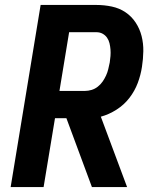

<svg xmlns="http://www.w3.org/2000/svg" viewBox="-20 -755 640 775"><path d="M23 0 144 -735H369Q401 -735 431.5 -728.5Q462 -722 486.5 -705.5Q511 -689 527.5 -664Q544 -639 551.5 -609.5Q559 -580 558.5 -548.5Q558 -517 553 -485Q548 -452 536 -420Q524 -388 502.5 -360Q481 -332 450.5 -312.5Q420 -293 387 -284L493 0H351L248 -278H202L156 0ZM220 -388H323Q336 -388 349.5 -392Q363 -396 374.5 -405Q386 -414 394 -425.5Q402 -437 408 -450Q414 -463 417 -476Q420 -489 423 -503Q425 -516 426 -529Q427 -542 426 -555Q425 -568 422 -580.5Q419 -593 412 -603Q405 -613 394 -619Q383 -625 369 -625H259Z"/></svg>

Font: Iosevka SS04 XBd Ex Obl
Style: Regular
Weight: 800
Width: 7
Italic angle: -9°
Monospace: yes
Designer: Belleve Invis
Foundry: Belleve Invis
Version: Version 19.0.0; ttfautohint (v1.8.4)